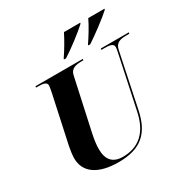

<svg xmlns="http://www.w3.org/2000/svg" viewBox="-207 -1109 1258 1294"><g transform="rotate(-30 422.0 -462.0)"><path d="M564 -780 563 -774H578C634 -810 743 -892 780 -927L781 -934H655C634 -889 595 -825 564 -780ZM375 -780 374 -774H390C448 -810 551 -889 591 -927L592 -934H466C442 -886 408 -828 375 -780ZM348 10C521 10 604 -64 638 -227L726 -647C736 -697 774 -704 818 -704H841L844 -714H626L624 -704H647C688 -704 718 -700 718 -672C718 -668 717 -654 714 -642L625 -222C595 -78 515 -7 391 -7C307 -7 274 -56 275 -136C275 -170 281 -208 290 -251L377 -650C387 -697 427 -704 471 -704H484L486 -714H117L116 -704H129C171 -704 199 -700 199 -672C199 -663 194 -639 190 -618L111 -252C106 -229 100 -184 100 -163C100 -53 188 10 348 10Z"/></g></svg>

Font: Noto Serif Display ExtraBold
Style: Italic
Weight: 800
Italic angle: -12°
Designer: Monotype Design Team
Foundry: Monotype Imaging Inc.
Version: Version 2.009